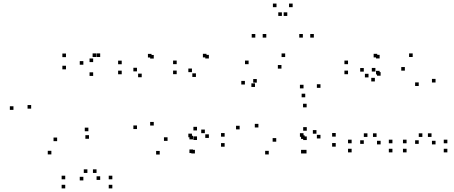

<svg xmlns="http://www.w3.org/2000/svg" viewBox="-20 -836 2520 1066"><path d="M603.7 210V190H583.7V210ZM603.7 159.5V139.5H583.7V159.5ZM516 124.2V104.2H496V124.2ZM536.2 162.8V142.8H516.2V162.8ZM536.2 -519.5V-539.5H516.2V-519.5ZM514.2 -519.5V-539.5H494.2V-519.5ZM442.8 -476.7V-496.7H422.8V-476.7ZM442.8 165.7V145.7H422.8V165.7ZM465.2 124.2V104.2H445.2V124.2ZM342.2 159.5V139.5H322.2V159.5ZM342.2 210V190H322.2V210ZM54.7 -226V-246H34.7V-226ZM265.2 21.3V1.3H245.2V21.3ZM474 -65.5V-85.5H454V-65.5ZM470.7 -107.3V-127.3H450.7V-107.3ZM297.2 -52.3V-72.3H277.2V-52.3ZM153 -232.8V-252.8H133V-232.8ZM346.3 -451V-471H326.3V-451ZM497.2 -414.5V-434.5H477.2V-414.5ZM497.2 -491.3V-511.3H477.2V-491.3ZM346.3 -518.8V-538.8H326.3V-518.8Z M1073.8 -58.8V-78.8H1053.8V-58.8ZM1073.8 -111.8V-131.8H1053.8V-111.8ZM910.3 -53.8V-73.8H890.3V-53.8ZM833.7 -139V-159H813.7V-139ZM833.7 -510.8V-530.8H813.7V-510.8ZM821.3 -516.8V-536.8H801.3V-516.8ZM655.8 -479.3V-499.3H635.8V-479.3ZM655.8 -423.7V-443.7H635.8V-423.7ZM766.8 -407.2V-427.2H746.8V-407.2ZM740.5 -439.7V-459.7H720.5V-439.7ZM740.5 -119.5V-139.5H720.5V-119.5ZM866.8 22V2H846.8V22ZM1062.2 16V-4H1042.2V16ZM1227.2 -21.5V-41.5H1207.2V-21.5ZM1227.2 -77.2V-97.2H1207.2V-77.2ZM1117.3 -96.7V-116.7H1097.3V-96.7ZM1139.7 -70.2V-90.2H1119.7V-70.2ZM1139.7 -511.3V-531.3H1119.7V-511.3ZM1126.5 -517.3V-537.3H1106.5V-517.3ZM961 -479.8V-499.8H941V-479.8ZM961 -424.2V-444.2H941V-424.2ZM1067.8 -408.8V-428.8H1047.8V-408.8ZM1045.7 -435.5V-455.5H1025.7V-435.5ZM1045.7 -74V-94H1025.7V-74ZM1051.8 -62.2V-82.2H1031.8V-62.2ZM1051.8 13.8V-6.2H1031.8V13.8Z M1681.8 16V-4H1661.8V16ZM1844 -21.8V-41.8H1824V-21.8ZM1844 -77.5V-97.5H1824V-77.5ZM1737 -93.7V-113.7H1717V-93.7ZM1759.3 -67.3V-87.3H1739.3V-67.3ZM1759.3 -348.3V-368.3H1739.3V-348.3ZM1563.3 -519.3V-539.3H1543.3V-519.3ZM1360.3 -479.7V-499.7H1340.3V-479.7ZM1339.7 -366.8V-386.8H1319.7V-366.8ZM1395.7 -353.2V-373.2H1375.7V-353.2ZM1405.8 -377.2V-397.2H1385.8V-377.2ZM1542.7 -455V-475H1522.7V-455ZM1665.2 -345.3V-365.3H1645.2V-345.3ZM1665.2 -76.5V-96.5H1645.2V-76.5ZM1671.5 -64.7V-84.7H1651.5V-64.7ZM1671.5 16V-4H1651.5V16ZM1683.3 -58.5V-78.5H1663.3V-58.5ZM1683.3 -110.2V-130.2H1663.3V-110.2ZM1513.7 -49.3V-69.3H1493.7V-49.3ZM1414.7 -128.3V-148.3H1394.7V-128.3ZM1682.5 -240V-260H1662.5V-240ZM1674.7 -295.8V-315.8H1654.7V-295.8ZM1310.5 -117.7V-137.7H1290.5V-117.7ZM1472.2 21.5V1.5H1452.2V21.5ZM1458.5 -627.2V-647.2H1438.5V-627.2ZM1575 -747.5V-767.5H1555V-747.5ZM1545 -747.5V-767.5H1525V-747.5ZM1661.5 -627.2V-647.2H1641.5V-627.2ZM1722.5 -627.2V-647.2H1702.5V-627.2ZM1604.8 -796.2V-816.2H1584.8V-796.2ZM1515.2 -796.2V-816.2H1495.2V-796.2ZM1397.5 -627.2V-647.2H1377.5V-627.2Z M2463.8 10V-10H2443.8V10ZM2463.8 -40.5V-60.5H2443.8V-40.5ZM2375.8 -75.8V-95.8H2355.8V-75.8ZM2398.2 -34.3V-54.3H2378.2V-34.3ZM2398.2 -378V-398H2378.2V-378ZM2271.3 -519.5V-539.5H2251.3V-519.5ZM2064.3 -438.8V-458.8H2044.3V-438.8ZM2061.3 -383.8V-403.8H2041.3V-383.8ZM2227.8 -443.8V-463.8H2207.8V-443.8ZM2304.8 -358.5V-378.5H2284.8V-358.5ZM2304.8 -37.2V-57.2H2284.8V-37.2ZM2325 -75.8V-95.8H2305V-75.8ZM2237.3 -40.5V-60.5H2217.3V-40.5ZM2237.3 10V-10H2217.3V10ZM2158.8 10V-10H2138.8V10ZM2158.8 -40.5V-60.5H2138.8V-40.5ZM2070.8 -75.8V-95.8H2050.8V-75.8ZM2093.2 -34.3V-54.3H2073.2V-34.3ZM2093.2 -415.7V-435.7H2073.2V-415.7ZM2087.7 -422.7V-442.7H2067.7V-422.7ZM2087.7 -511.5V-531.5H2067.7V-511.5ZM2074.5 -517.2V-537.2H2054.5V-517.2ZM1912.3 -479.7V-499.7H1892.3V-479.7ZM1912.3 -424V-444H1892.3V-424ZM2026 -406.3V-426.3H2006V-406.3ZM1999.8 -438.3V-458.3H1979.8V-438.3ZM1999.8 -37.2V-57.2H1979.8V-37.2ZM2020 -75.8V-95.8H2000V-75.8ZM1932.3 -40.5V-60.5H1912.3V-40.5ZM1932.3 10V-10H1912.3V10Z"/></svg>

Font: Monaspace Xenon Dots Var
Style: Regular
Weight: 400
Designer: Riley Cran and the Lettermatic Team
Version: Version 1.100 (Monaspace Xenon Dots)